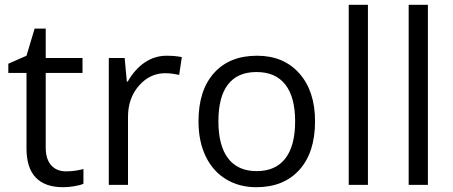

<svg xmlns="http://www.w3.org/2000/svg" viewBox="-20 -780 1911 810"><path d="M258.8 -57.1Q280.3 -57.1 300.3 -60.3Q320.3 -63.5 332 -66.9V-4.9Q318.8 1.5 293.2 5.6Q267.6 9.8 247.1 9.8Q91.8 9.8 91.8 -153.8V-472.2H15.1V-511.2L91.8 -544.9L126 -659.2H172.9V-535.2H328.1V-472.2H172.9V-157.2Q172.9 -108.9 195.8 -83Q218.8 -57.1 258.8 -57.1Z M683.1 -544.9Q718.8 -544.9 747.1 -539.1L735.8 -463.9Q702.6 -471.2 677.2 -471.2Q612.3 -471.2 566.2 -418.5Q520 -365.7 520 -287.1V0H439V-535.2H505.9L515.1 -436H519Q548.8 -488.3 590.8 -516.6Q632.8 -544.9 683.1 -544.9Z M1309.1 -268.1Q1309.1 -137.2 1243.2 -63.7Q1177.2 9.8 1061 9.8Q989.3 9.8 933.6 -23.9Q877.9 -57.6 847.7 -120.6Q817.4 -183.6 817.4 -268.1Q817.4 -398.9 882.8 -471.9Q948.2 -544.9 1064.5 -544.9Q1176.8 -544.9 1242.9 -470.2Q1309.1 -395.5 1309.1 -268.1ZM901.4 -268.1Q901.4 -165.5 942.4 -111.8Q983.4 -58.1 1063 -58.1Q1142.6 -58.1 1183.8 -111.6Q1225.1 -165 1225.1 -268.1Q1225.1 -370.1 1183.8 -423.1Q1142.6 -476.1 1062 -476.1Q982.4 -476.1 941.9 -423.8Q901.4 -371.6 901.4 -268.1Z M1532.2 0H1451.2V-759.8H1532.2Z M1785.2 0H1704.1V-759.8H1785.2Z"/></svg>

Font: CAA NEO Sans
Style: Regular
Weight: 400
Version: Version 1.10